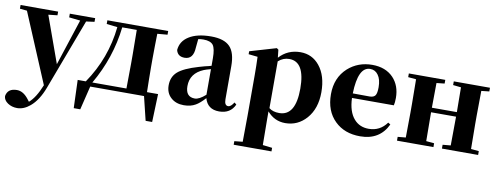

<svg xmlns="http://www.w3.org/2000/svg" viewBox="-73 -914 3982 1536"><g transform="rotate(10 1917.5 -146.0)"><path d="M599 -516 532 -507 316 68Q276 175 213 228Q162 271 108 271Q65 271 32 249Q-2 226 -3 193Q8 129 83 129Q134 129 177 184L193 205Q245 161 288 54L51 -510L-7 -516V-546H298V-516L225 -508L361 -130L484 -506L393 -516V-546H599Z M943 -35Q945 -151 945 -238V-308Q945 -395 943 -511H825Q796 -258 666 -35ZM1200 -35 1192 193H1139L1092 0H655L608 193H555L547 -35H613Q759 -248 786 -506L698 -516V-546H1192V-516L1110 -509Q1109 -467 1108 -407Q1107 -354 1107 -308V-238Q1107 -191 1108 -137Q1109 -76 1110 -35Z M1582 -305Q1544 -295 1527 -288Q1420 -244 1420 -139Q1420 -51 1495 -51Q1530 -51 1582 -97ZM1384 -510 1368 -504ZM1831 -61Q1796 17 1704 17Q1610 17 1586 -70Q1543 -23 1512 -6Q1473 17 1417 17Q1352 17 1312 -20Q1271 -57 1271 -119Q1271 -188 1317 -229Q1364 -271 1484 -306Q1503 -311 1530 -319L1556 -325L1582 -332V-393Q1582 -471 1561 -500Q1539 -528 1482 -528Q1460 -528 1440 -524L1433 -453Q1429 -358 1358 -358Q1301 -358 1289 -409Q1295 -481 1359 -521Q1425 -563 1539 -563Q1645 -563 1692 -514Q1738 -466 1738 -357V-88Q1738 -37 1769 -37Q1790 -37 1814 -75Z M2097 -79Q2128 -54 2180 -54Q2313 -54 2313 -275Q2313 -494 2186 -494Q2136 -494 2097 -459ZM2093 -488Q2161 -563 2265 -563Q2360 -563 2420 -489Q2484 -410 2484 -276Q2484 -143 2412 -61Q2343 17 2241 17Q2153 17 2094 -52V7Q2094 65 2096 221L2173 230V259H1866V230L1933 223Q1935 65 1935 7V-320Q1935 -395 1932 -467L1858 -475V-499L2072 -562L2086 -552Z M2869 -310Q2903 -310 2916 -329Q2928 -347 2928 -395Q2928 -459 2902 -494Q2878 -528 2837 -528Q2739 -528 2733 -311ZM3072 -118Q3008 17 2849 17Q2722 17 2644 -59Q2562 -138 2562 -275Q2562 -409 2651 -490Q2733 -563 2848 -563Q2957 -563 3020 -497Q3079 -434 3079 -335Q3079 -297 3073 -274H2733Q2737 -163 2787 -106Q2832 -54 2907 -54Q2998 -54 3053 -130Z M3742 -509Q3740 -393 3740 -308V-238Q3740 -153 3742 -37L3806 -31V0H3512V-31L3577 -37Q3579 -153 3579 -271H3376Q3376 -153 3378 -37L3443 -31V0H3147V-31L3212 -37Q3214 -153 3214 -238V-308Q3214 -392 3212 -510L3147 -516V-546H3443V-516L3378 -509Q3376 -399 3376 -308H3579Q3579 -399 3577 -509L3512 -516V-546H3806V-516Z"/></g></svg>

Font: Source Han Serif SC Heavy
Style: Regular
Weight: 900
Designer: Ryoko NISHIZUKA  (kana & ideographs); Frank Grießhammer (Latin, Greek & Cyrillic); Wenlong ZHANG  (bopomofo); Sandoll Co
Foundry: Adobe Systems Incorporated
Version: Version 1.001 October 20, 2017